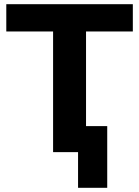

<svg xmlns="http://www.w3.org/2000/svg" viewBox="-20 -725 662 915"><path d="M352 170V0H233V-575H10V-705H613V-575H390V-124H491V170Z"/></svg>

Font: Nunito Sans 11pt ExtraBold
Style: Regular
Weight: 800
Version: Version 3.101;gftools[0.9.27]